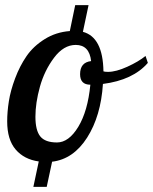

<svg xmlns="http://www.w3.org/2000/svg" viewBox="-20 -625 596 748"><path d="M8 -152Q8 -189 14.5 -230.5Q21 -272 39 -320Q57 -368 83.5 -406.5Q110 -445 154 -472.5Q198 -500 252 -504L273 -605H325L303 -501Q381 -480 383 -347Q388 -345 401 -345Q432 -345 476 -365Q520 -385 547 -407L556 -380Q498 -313 381 -298Q373 -173 319.5 -89Q266 -5 183 5L162 103H110L131 4Q74 -4 41 -42.5Q8 -81 8 -152ZM118 -170Q118 -117 137 -93.5Q156 -70 202 -70Q248 -70 285 -131Q322 -192 332 -295Q292 -295 292 -336Q292 -382 335 -387Q328 -450 275 -450Q228 -450 190.5 -400Q153 -350 135.5 -287Q118 -224 118 -170Z"/></svg>

Font: Lobster Two
Style: Italic
Weight: 400
Designer: Pablo Impallari
Foundry: Pablo Impallari. www.impallari.com
Version: Version 1.006